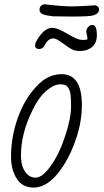

<svg xmlns="http://www.w3.org/2000/svg" viewBox="-20 -841 469 870"><path d="M30 -130Q30 -221 60.5 -306.5Q91 -392 144 -448Q195 -505 259 -505Q351 -505 351 -365Q351 -295 328 -222Q305 -149 268.5 -92Q232 -35 193 -10Q163 9 133 9Q81 9 55.5 -32Q30 -73 30 -130ZM275 -224Q302 -304 302 -360Q302 -418 295 -432Q289 -447 280 -453Q271 -459 252 -459Q231 -459 208 -443Q162 -414 128 -343Q75 -237 75 -137Q75 -69 114 -43Q128 -36 141 -36Q172 -36 210.5 -90Q249 -144 275 -224ZM273 -639Q268 -642 256.5 -650.5Q245 -659 236.5 -663Q228 -667 221 -667Q197 -667 180 -631Q171 -619 157 -619Q139 -619 139 -636Q139 -639 141 -647Q176 -715 217 -715Q238 -715 271 -696Q307 -675 323.5 -667.5Q340 -660 357 -660Q376 -660 376 -664V-670L371 -697Q371 -710 379.5 -719Q388 -728 399 -728Q419 -728 419 -681Q419 -633 377 -616Q362 -610 341 -610Q321 -610 306 -617.5Q291 -625 273 -639ZM159 -797Q159 -809 167.5 -816Q176 -823 188 -821Q263 -812 305 -812Q335 -812 413 -817Q429 -811 429 -799Q429 -779 402 -771Q382 -766 306 -766L222 -767Q191 -770 175 -776Q159 -782 159 -797Z"/></svg>

Font: Bad Script
Style: Regular
Weight: 400
Italic angle: -10°
Designer: Roman Shchyukin (Gaslight Type Foundry), Cyreal (Charset Expansion)
Foundry: Gaslight
Version: Version 2.000